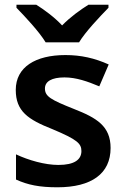

<svg xmlns="http://www.w3.org/2000/svg" viewBox="-20 -786 530 816"><path d="M174 -606H316C343 -651 405 -716 441 -753V-766H356C321 -744 279 -714 244 -678C210 -714 169 -744 134 -766H50V-753C86 -716 147 -651 174 -606ZM450 -157C450 -250 391 -285 294 -323C196 -362 171 -376 171 -410C171 -440 200 -457 254 -457C304 -457 352 -440 402 -419L442 -512C382 -539 324 -552 258 -552C131 -552 47 -501 47 -404C47 -313 99 -278 203 -237C308 -193 326 -176 326 -144C326 -108 297 -85 228 -85C171 -85 101 -105 48 -130V-23C98 0 148 10 224 10C369 10 450 -48 450 -157Z"/></svg>

Font: Noto Sans Bamum SemiBold
Style: Regular
Weight: 600
Designer: Monotype Design Team
Foundry: Monotype Imaging Inc.
Version: Version 2.002